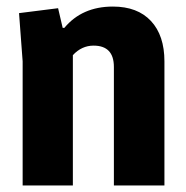

<svg xmlns="http://www.w3.org/2000/svg" viewBox="-20 -565 567 585"><path d="M324 -545Q399 -545 440 -501Q481 -457 481 -378V0H327V-361Q327 -426 265 -426Q229 -426 202 -397V0H49V-378L38 -525L157 -540L171 -480H176Q230 -545 324 -545Z"/></svg>

Font: Magra
Style: Bold
Weight: 600
Designer: Viviana Monsalve
Foundry: Viviana Monsalve
Version: Version 1.001